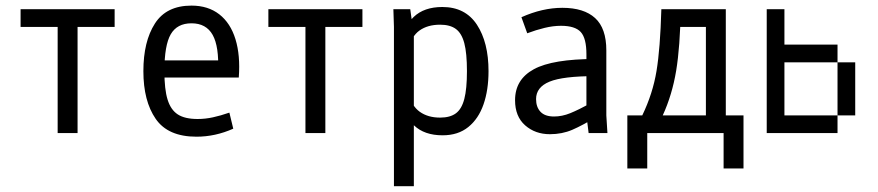

<svg xmlns="http://www.w3.org/2000/svg" viewBox="-20 -470 3102 678"><path d="M253.9 -375V0H183.6V-375H52.7V-437.5H384.8V-375Z M656.2 -450.2Q714.8 -450.2 754.4 -419.4Q793.9 -388.7 811.5 -331.5Q829.1 -274.4 823.2 -196.3H527.3V-256.8H789.1L750 -218.8Q753.9 -305.7 731 -346.7Q708 -387.7 656.2 -387.7Q605.5 -387.7 583 -349.1Q560.5 -310.5 560.5 -218.8Q560.5 -154.3 571.8 -118.2Q583 -82 607.9 -65.9Q632.8 -49.8 677.7 -49.8Q705.1 -49.8 731.9 -55.7Q758.8 -61.5 790 -72.3L803.7 -15.6Q740.2 12.7 673.8 12.7Q573.2 12.7 529.8 -50.3Q486.3 -113.3 486.3 -218.8Q486.3 -323.2 526.9 -386.7Q567.4 -450.2 656.2 -450.2Z M1128.9 -375V0H1058.6V-375H927.7V-437.5H1259.8V-375Z M1371.1 -375 1369.1 -437.5H1428.7L1437.5 -374L1441.4 -358.4V187.5H1371.1ZM1393.6 -128.9 1421.9 -141.6Q1433.6 -95.7 1462.4 -75.2Q1491.2 -54.7 1534.2 -54.7Q1569.3 -54.7 1589.8 -69.8Q1610.4 -85 1619.6 -120.6Q1628.9 -156.2 1628.9 -218.8Q1628.9 -282.2 1619.6 -317.4Q1610.4 -352.5 1589.8 -367.7Q1569.3 -382.8 1534.2 -382.8Q1490.2 -382.8 1461.4 -362.3Q1432.6 -341.8 1421.9 -294.9L1392.6 -307.6Q1404.3 -375 1440.9 -410.2Q1477.5 -445.3 1542 -445.3Q1623 -445.3 1664.1 -382.8Q1705.1 -320.3 1705.1 -218.8Q1705.1 -152.3 1687.5 -101.6Q1669.9 -50.8 1633.8 -21.5Q1597.7 7.8 1543 7.8Q1478.5 7.8 1441.9 -27.3Q1405.3 -62.5 1393.6 -128.9Z M1960.9 -378.9Q1933.6 -378.9 1903.3 -371.6Q1873 -364.3 1841.8 -352.5L1821.3 -409.2Q1895.5 -442.4 1965.8 -442.4Q2042 -442.4 2081.5 -406.2Q2121.1 -370.1 2121.1 -292V-62.5L2125 0H2058.6L2050.8 -62.5V-278.3Q2050.8 -335 2030.8 -356.9Q2010.7 -378.9 1960.9 -378.9ZM1873 -120.1Q1873 -91.8 1888.7 -75.2Q1904.3 -58.6 1936.5 -58.6Q1964.8 -58.6 1993.7 -70.3Q2022.5 -82 2067.4 -106.4L2071.3 -108.4L2086.9 -57.6Q2085.9 -57.6 2085 -56.6Q2037.1 -27.3 2001 -11.7Q1964.8 3.9 1921.9 3.9Q1870.1 3.9 1834.5 -27.3Q1798.8 -58.6 1798.8 -116.2Q1798.8 -189.5 1865.2 -225.6Q1931.6 -261.7 2083 -261.7V-201.2Q1967.8 -201.2 1920.4 -181.6Q1873 -162.1 1873 -120.1Z M2320.3 -62.5H2472.7V-375H2343.8L2383.8 -437.5Q2381.8 -305.7 2367.7 -220.2Q2353.5 -134.8 2320.3 -62.5ZM2543 -62.5H2605.5V125H2535.2V0H2265.6V125H2195.3V-62.5H2248Q2285.2 -139.6 2298.3 -219.2Q2311.5 -298.8 2315.4 -437.5H2543Z M2750 -437.5V-375H2687.5V-437.5ZM2750 -375V-312.5H2687.5V-375ZM2812.5 -62.5V0H2750V-62.5ZM2750 -62.5V0H2687.5V-62.5ZM2750 -125V-62.5H2687.5V-125ZM2750 -187.5V-125H2687.5V-187.5ZM2750 -250V-187.5H2687.5V-250ZM2750 -312.5V-250H2687.5V-312.5ZM2875 -62.5V0H2812.5V-62.5ZM2937.5 -62.5V0H2875V-62.5ZM3000 -125V-62.5H2937.5V-125ZM3000 -187.5V-125H2937.5V-187.5ZM3000 -250V-187.5H2937.5V-250ZM2937.5 -312.5V-250H2875V-312.5ZM2875 -312.5V-250H2812.5V-312.5ZM2812.5 -312.5V-250H2750V-312.5Z"/></svg>

Font: Sudo Var
Style: Regular
Weight: 400
Monospace: yes
Designer: Jens Kutilek
Foundry: Jens Kutilek
Version: Version 0.065;FEAKit 1.0